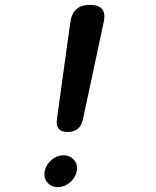

<svg xmlns="http://www.w3.org/2000/svg" viewBox="-20 -760 640 790"><path d="M214 -268 269 -666Q274 -704 294 -722Q314 -740 350 -740Q386 -740 400.5 -722Q415 -704 406 -666L321 -268Q315 -242 299.5 -229.5Q284 -217 258 -217Q233 -217 222 -229.5Q211 -242 214 -268ZM164 -56Q170 -83 192 -102Q214 -121 241 -121Q268 -121 284.5 -102Q301 -83 296 -56Q290 -28 267.5 -9Q245 10 218 10Q191 10 175 -9Q159 -28 164 -56Z"/></svg>

Font: Maple Mono Medium
Style: Italic
Weight: 500
Italic angle: -10°
Monospace: yes
Designer: subframe7536
Version: Version 7.000